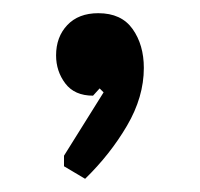

<svg xmlns="http://www.w3.org/2000/svg" viewBox="-20 -134 303 291"><path d="M109 137 77 118V102L137 6L131 0L121 11Q93 11 79 -7.5Q65 -26 65 -50Q65 -78 82 -96Q99 -114 129 -114Q164 -114 181 -90Q198 -66 198 -31Q198 13 172.5 56.5Q147 100 109 137Z"/></svg>

Font: AR One Sans
Style: Regular
Weight: 400
Designer: Niteesh Yadav
Foundry: Niteesh Yadav
Version: Version 1.001;gftools[0.9.33]